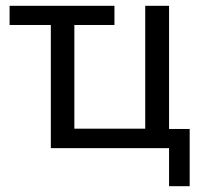

<svg xmlns="http://www.w3.org/2000/svg" viewBox="-20 -510 707 661"><path d="M562 131V0H155V-424H13V-490H374V-424H236V-67H480V-490H562V-66H633V131Z"/></svg>

Font: Nunito Sans 10pt SemiCondensed
Style: Regular
Weight: 400
Width: 4
Designer: Vernon Adams
Foundry: Vernon Adams
Version: Version 3.101;gftools[0.9.27]